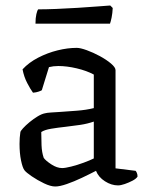

<svg xmlns="http://www.w3.org/2000/svg" viewBox="-20 -674 538 698"><path d="M181 4Q164 4 140 -7.5Q116 -19 95.5 -33Q75 -47 69 -55Q62 -64 56.5 -90.5Q51 -117 51 -151Q51 -174 54 -193Q54 -197 63.5 -207.5Q73 -218 87.5 -230Q102 -242 117 -251Q132 -260 143 -262Q150 -264 165 -265Q180 -266 197 -267Q225 -269 259 -271.5Q293 -274 321 -281V-403Q295 -417 259 -425.5Q223 -434 192 -434Q183 -434 174.5 -433Q166 -432 158 -430L132 -346Q129 -344 120.5 -341Q112 -338 100 -337Q91 -349 79 -372Q67 -395 62 -422Q85 -447 119 -464.5Q153 -482 189.5 -491Q226 -500 259 -500Q272 -500 295.5 -491.5Q319 -483 343 -470Q367 -457 383.5 -443Q400 -429 400 -419V-62L473 -53Q475 -51 477.5 -45.5Q480 -40 480 -32Q475 -24 461.5 -17Q448 -10 433.5 -5Q419 0 409 0Q385 0 361.5 -15Q338 -30 329 -53Q306 -41 277.5 -27.5Q249 -14 223 -5Q197 4 181 4ZM206 -63Q217 -63 239 -68.5Q261 -74 284 -82.5Q307 -91 321 -98V-232Q298 -224 271.5 -220Q245 -216 218 -213Q190 -210 166 -206Q142 -202 130 -194Q130 -172 131 -146Q132 -120 139 -100Q146 -90 166.5 -76.5Q187 -63 206 -63ZM109 -588Q109 -609 112.2 -622.5Q115.3 -636 118.9 -640Q145.9 -640 184.2 -641.5Q222.4 -643 262 -645.5Q301.6 -648 333.6 -650.5Q365.5 -653 380.8 -654L389.8 -645Q388.9 -626 385.8 -610.5Q382.6 -595 379.9 -588Z"/></svg>

Font: Texturina 72pt
Style: Regular
Weight: 400
Designer: Guillermo Torres Carreño
Foundry: Omnibus-Type
Version: Version 1.002; ttfautohint (v1.8.3)